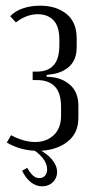

<svg xmlns="http://www.w3.org/2000/svg" viewBox="-20 -523 336 676"><path d="M113 8Q54 8 4 -21L19 -47Q39 -36 61 -29.5Q83 -23 104 -23Q143 -23 169 -47Q195 -71 195 -116V-146Q195 -196 173 -218.5Q151 -241 112 -241H95V-271H112Q148 -271 168.5 -293Q189 -315 189 -365V-384Q189 -430 168.5 -451.5Q148 -473 113 -473Q92 -473 72 -465Q52 -457 36 -444L16 -466Q33 -484 60.5 -493.5Q88 -503 121 -503Q178 -503 214 -474Q250 -445 250 -388V-357Q250 -312 223.5 -288.5Q197 -265 157 -261L144 -259V-253L157 -252Q199 -249 227.5 -223.5Q256 -198 256 -150V-108Q256 -52 215 -22Q174 8 113 8ZM76 68Q84 83 94.5 93.5Q105 104 119 104Q131 104 138.5 95.5Q146 87 146 73Q146 53 130 33Q114 13 87 -2H108Q144 16 162.5 38Q181 60 181 83Q181 104 166 118.5Q151 133 128 133Q107 133 88.5 118.5Q70 104 58 78Z"/></svg>

Font: Moniqa Paragraph
Style: Regular
Weight: 400
Designer: Rajesh Rajput
Foundry: Rajesh Rajput
Version: Version 1.000